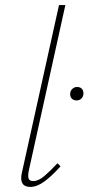

<svg xmlns="http://www.w3.org/2000/svg" viewBox="-20 -731 348 755"><path d="M99 4Q84 4 75 -2.5Q66 -9 64 -22.5Q62 -36 67 -56L212 -711H237L93 -59Q89 -39 92.5 -29Q96 -19 111 -19Q131 -19 154 -38.5Q177 -58 206 -89L218 -77Q185 -40 155.5 -18Q126 4 99 4ZM281 -336Q273 -336 267 -339.5Q261 -343 258 -349.5Q255 -356 256 -364Q257 -375 265 -382Q273 -389 283 -389Q292 -389 297.5 -385.5Q303 -382 306 -375.5Q309 -369 308 -361Q307 -350 299.5 -343Q292 -336 281 -336Z"/></svg>

Font: Ysabeau Infant Thin
Style: Italic
Weight: 250
Italic angle: -12°
Designer: Christian Thalmann (Catharsis Fonts)
Version: Version 2.001;gftools[0.9.30]; featfreeze: ss01,ss02,lnum